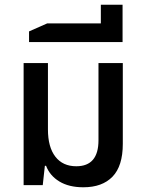

<svg xmlns="http://www.w3.org/2000/svg" viewBox="-20 -784 612 813"><path d="M333 9Q272 9 231.5 -15.5Q191 -40 175 -82H170L161 0H80V-517H183V-236Q183 -161 214.5 -120.5Q246 -80 303 -80Q397 -80 397 -190V-517H500V-175Q500 -81 456.5 -36Q413 9 333 9Z M103 -606V-651L180 -685H407V-764H499V-606Z"/></svg>

Font: Noto Sans Thai UI SemCond Med
Style: Regular
Weight: 500
Width: 4
Designer: Monotype Design Team
Foundry: Monotype Imaging Inc.
Version: Version 2.000; ttfautohint (v1.8.4.7-5d5b)